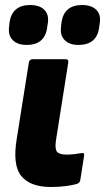

<svg xmlns="http://www.w3.org/2000/svg" viewBox="-20 -733 419 765"><path d="M182 12Q101 12 65 -31.5Q29 -75 47 -182L95 -484Q97 -497 111 -497H241Q254 -497 252 -484L203 -174Q198 -140 207 -128.5Q216 -117 246 -117Q261 -117 277 -119Q293 -121 305 -123Q317 -126 315 -112L300 -16Q298 -4 286 0Q268 5 241.5 8.5Q215 12 182 12ZM292 -554Q257 -554 238 -573Q219 -592 223 -624L225 -644Q230 -678 250.5 -695.5Q271 -713 307 -713Q344 -713 363 -694.5Q382 -676 378 -644L375 -624Q371 -590 350.5 -572Q330 -554 292 -554ZM86 -554Q50 -554 31 -573Q12 -592 16 -624L18 -644Q23 -678 43.5 -695.5Q64 -713 100 -713Q137 -713 156 -694.5Q175 -676 171 -644L168 -624Q164 -590 143.5 -572Q123 -554 86 -554Z"/></svg>

Font: Sofia Sans Black
Style: Italic
Weight: 900
Italic angle: -9°
Version: Version 4.100-B